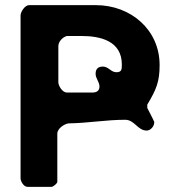

<svg xmlns="http://www.w3.org/2000/svg" viewBox="-20 -727 669 747"><path d="M553 -320C589 -380 601 -410 601 -474C601 -611 489 -707 353 -707H93C77 -707 60 -681 60 -667V-33C60 -22 72 0 87 0H180C187 0 203 -13 203 -20V-207C203 -227 230 -245 247 -247C322 -248 393 -261 467 -261C504 -261 515 -219 551 -219C565 -219 580 -235 580 -250V-253C578 -259 556 -301 553 -307ZM240 -587H297C372 -587 454 -567 454 -476C454 -458 454 -446 433 -446C411 -446 403 -468 380 -468C362 -468 352 -459 352 -440C352 -421 367 -409 367 -390C367 -375 357 -367 340 -367H240C223 -367 207 -393 207 -407V-547C207 -565 223 -582 240 -587Z"/></svg>

Font: Asimov Print
Style: C
Weight: 500
Designer: Google
Version: Version 2.000980: 2014